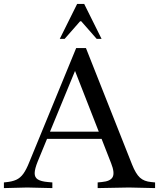

<svg xmlns="http://www.w3.org/2000/svg" viewBox="-36 -960 814 983"><path d="M-16 3V-26L-7 -27Q26 -30 47 -39.5Q68 -49 83.5 -70.5Q99 -92 114 -130L354 -714H404L640 -118Q659 -70 680.5 -50.5Q702 -31 738 -28L758 -26V3L624 0L464 3V-26L485 -28Q530 -32 541 -54Q552 -76 533 -124L334 -633H363L157 -133Q142 -96 141.5 -74Q141 -52 157.5 -41.5Q174 -31 209 -28L232 -26V3L103 0ZM198 -249 211 -286H487L499 -249ZM270 -761 359 -940H395L484 -761H459L380 -851H374L295 -761Z"/></svg>

Font: Baskervville Medium
Style: Regular
Weight: 500
Version: Version 1.100